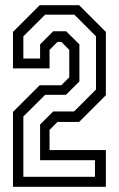

<svg xmlns="http://www.w3.org/2000/svg" viewBox="-20 -720 458 740"><path d="M30 0V-288.5L133 -391.5H216.5L247 -422V-528L216.5 -558.5H201.5L171 -528V-456.5H30V-597L133 -700H285L388 -597V-353L285 -250H201.5L171 -219.5V-141.5H388V0ZM70 -38.5H346V-102.5H134.5V-240L185 -290.5H265.5L350 -375V-580L266.5 -663.5H154L70 -580V-494.5H134.5V-549L185 -599.5H235L286 -549V-406L234 -354.5H154L70 -271Z"/></svg>

Font: Tourney Condensed
Style: Regular
Weight: 400
Width: 3
Designer: Tyler Finck
Foundry: Etcetera Type Co
Version: Version 1.010; ttfautohint (v1.8.3)